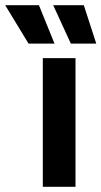

<svg xmlns="http://www.w3.org/2000/svg" viewBox="-95 -720 391 740"><path d="M70 0V-496H196V0ZM15 -552 -75 -700H55L115 -552ZM178 -552 110 -700H228L276 -552Z"/></svg>

Font: Space 7353
Style: Regular
Weight: 400
Designer: Christine Claussen + Ruben Lyon  (Space 7353)
Version: Version 1.000;FEAKit 1.0